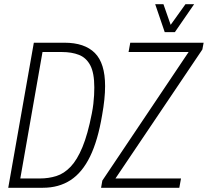

<svg xmlns="http://www.w3.org/2000/svg" viewBox="-20 -888 983 908"><path d="M19 0 140 -686H285Q380 -686 428.5 -637.5Q477 -589 477 -481Q477 -451 473.5 -417Q470 -383 463 -344Q443 -224 406 -148Q369 -72 313.5 -36Q258 0 183 0ZM76 -44H168Q210 -44 246.5 -55.5Q283 -67 314 -99.5Q345 -132 370 -192.5Q395 -253 414 -350Q419 -375 421.5 -397Q424 -419 425 -438Q426 -457 426 -474Q426 -543 407 -579Q388 -615 353.5 -628.5Q319 -642 273 -642H181ZM458 0 464 -34 872 -642H588L596 -686H943L937 -654L526 -44H836L828 0ZM898 -868 807 -736H759L714 -868H753L795 -748H771L857 -868Z"/></svg>

Font: Archivo ExtraCondensed Thin
Style: Italic
Weight: 250
Width: 2
Italic angle: -10°
Designer: Hector Gatti
Foundry: Omnibus-Type
Version: Version 2.001